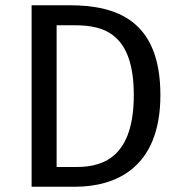

<svg xmlns="http://www.w3.org/2000/svg" viewBox="-20 -709 684 729"><path d="M244 -689H100V0H265C414 0 589 -67 589 -348C589 -634 420 -689 244 -689ZM265 -613C375 -613 488 -581 488 -348C488 -121 380 -75 272 -75H195V-613Z"/></svg>

Font: FSans
Style: Regular
Weight: 400
Designer: Carrois Corporate & Edenspiekermann AG
Foundry: Carrois Corporate GbR & Edenspiekermann AG
Version: Version 4.106;PS 004.106;hotconv 1.0.70;makeotf.lib2.5.58329